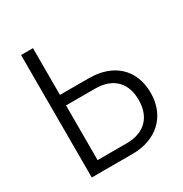

<svg xmlns="http://www.w3.org/2000/svg" viewBox="-165 -837 920 964"><g transform="rotate(-30 294.5 -355.0)"><path d="M91 0H328C463 0 560 -83 560 -220C560 -360 466 -439 328 -439H160V-710H91ZM160 -378H328C440 -378 490 -311 490 -220C490 -129 440 -61 328 -61H160Z"/></g></svg>

Font: Raleway Reg
Style: Regular
Weight: 400
Designer: Matt McInerney, Pablo Impallari, Rodrigo Fuenzalida
Foundry: Matt McInerney, Pablo Impallari, Rodrigo Fuenzalida
Version: Version 3.00 July 28, 2015